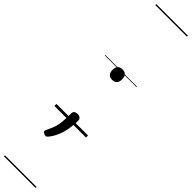

<svg xmlns="http://www.w3.org/2000/svg" viewBox="-516 -928 1346 1346"><g transform="rotate(45 156.5 -255.0)"><path d="M156 -415Q133 -415 121 -428.5Q109 -442 109 -467Q109 -493 121 -506Q133 -519 156 -519Q180 -519 192 -506Q204 -493 204 -467Q204 -442 192 -428.5Q180 -415 156 -415ZM103 193Q94 193 84 186.5Q74 180 74 172Q74 168 76.5 163Q79 158 82 152Q97 121 105.5 95.5Q114 70 117 37.5Q120 5 120 -46Q120 -60 128.5 -67.5Q137 -75 155 -75Q174 -75 182.5 -66.5Q191 -58 191 -44Q191 -4 184.5 35.5Q178 75 163.5 111.5Q149 148 125 179Q121 184 116 188.5Q111 193 103 193ZM0 490H313V500H0ZM0 -20H313V0H0ZM0 -505H313V-500H0ZM0 -1010H313V-1000H0Z"/></g></svg>

Font: Playwrite ES Guides
Style: Regular
Weight: 400
Designer: Veronika Burian, José Scaglione
Foundry: TypeTogether
Version: Version 1.003